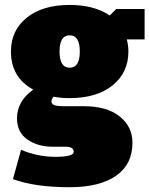

<svg xmlns="http://www.w3.org/2000/svg" viewBox="-20 -537 615 790"><path d="M25 -325Q25 -411.7 90 -464.2Q155 -516.7 266.7 -516.7Q367.5 -516.7 431.7 -473.3L458.3 -500H575V-375H501.7Q508.3 -350 508.3 -325Q508.3 -238.3 443.3 -185.8Q378.3 -133.3 266.7 -133.3Q229.2 -133.3 200 -139.2Q191.7 -128.3 191.7 -120.8Q191.7 -109.2 203.3 -104.6Q215 -100 241.7 -100H325Q420 -100 472.5 -57.9Q525 -15.8 525 50Q525 139.2 457.5 186.2Q390 233.3 266.7 233.3Q123.3 233.3 33.3 200L66.7 79.2Q134.2 108.3 208.3 108.3Q283.3 108.3 283.3 87.5Q283.3 66.7 250 66.7H195.8Q135.8 66.7 92.9 37.1Q50 7.5 50 -50Q50 -120.8 116.7 -168.3Q25 -218.3 25 -325ZM266.7 -391.7Q225 -391.7 225 -325Q225 -258.3 266.7 -258.3Q308.3 -258.3 308.3 -325Q308.3 -391.7 266.7 -391.7Z"/></svg>

Font: BoonTook
Style: Regular
Weight: 400
Designer: Sungsit Sawaiwan
Foundry: FontUni
Version: Version 3.0